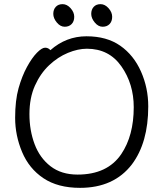

<svg xmlns="http://www.w3.org/2000/svg" viewBox="-20 -888 785 926"><path d="M366 18Q259 18 189.5 -28.5Q120 -75 86.5 -155Q53 -235 53 -319.5Q53 -404 69.5 -462.5Q86 -521 110 -565Q134 -609 158 -633.5Q182 -658 197.5 -658Q213 -658 223 -646Q299 -713 397 -713Q495 -713 560 -667.5Q625 -622 660 -543Q695 -464 695 -375Q695 -200 616 -95Q529 18 366 18ZM354 -46Q498 -46 565 -145Q625 -234 625 -371Q625 -483 565.5 -568Q506 -653 399 -653Q356 -653 307.5 -633Q259 -613 217 -573.5Q175 -534 148.5 -475Q122 -416 122 -337.5Q122 -259 147 -192.5Q172 -126 224 -86Q276 -46 354 -46ZM325.5 -772Q313 -759 292 -759Q271 -759 254 -779.5Q237 -800 237 -821Q237 -842 249 -855Q261 -868 282 -868Q303 -868 320.5 -848.5Q338 -829 338 -807Q338 -785 325.5 -772ZM508.5 -772Q496 -759 475 -759Q454 -759 437 -779.5Q420 -800 420 -821Q420 -842 432 -855Q444 -868 465 -868Q486 -868 503.5 -848.5Q521 -829 521 -807Q521 -785 508.5 -772Z"/></svg>

Font: LXGW WenKai TC
Style: Regular
Weight: 400
Designer: LXGW / Fontworks Inc.
Foundry: LXGW / Fontworks Inc.
Version: Version 1.330